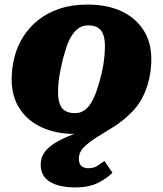

<svg xmlns="http://www.w3.org/2000/svg" viewBox="-20 -572 713 840"><path d="M158 148Q158 122 171 100Q184 78 214.5 57.5Q245 37 299.5 16Q354 -5 437 -29L420 -1Q395 6 368 10Q341 14 309 14Q226 14 163.5 -14.5Q101 -43 66 -96.5Q31 -150 31 -225Q31 -275 43.5 -323Q56 -371 82 -412Q108 -453 147.5 -484.5Q187 -516 241 -534Q295 -552 364 -552Q448 -552 510 -523.5Q572 -495 607 -441.5Q642 -388 642 -313Q642 -268 632 -224.5Q622 -181 602 -143Q582 -105 551 -76Q517 -42 477.5 -17.5Q438 7 403.5 28.5Q369 50 347 72Q325 94 325 123Q325 144 336 154Q347 164 367 164Q390 164 407.5 152.5Q425 141 437 132L472 184Q443 212 404.5 230Q366 248 311 248Q239 248 198.5 223.5Q158 199 158 148ZM419 -229Q426 -255 430.5 -280Q435 -305 437 -328Q439 -351 439 -371Q439 -400 432 -420Q425 -440 409 -450.5Q393 -461 365 -461Q342 -461 324.5 -449Q307 -437 293.5 -415.5Q280 -394 271 -366.5Q262 -339 254 -309Q248 -283 243 -258Q238 -233 236 -210Q234 -187 234 -167Q234 -139 241 -118.5Q248 -98 264.5 -87.5Q281 -77 308 -77Q331 -77 348.5 -89Q366 -101 379 -122.5Q392 -144 401.5 -171.5Q411 -199 419 -229Z"/></svg>

Font: Roboto Serif ExtraBold
Style: Italic
Weight: 800
Italic angle: -10°
Version: Version 1.007